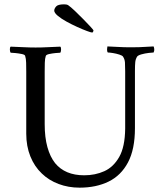

<svg xmlns="http://www.w3.org/2000/svg" viewBox="-20 -861 746 885"><path d="M411 -720Q411 -718 409 -714.5Q407 -711 405 -711Q400 -711 381 -718Q362 -725 336.5 -736.5Q311 -748 286.5 -761.5Q262 -775 246 -788.5Q230 -802 230 -812Q230 -821 238.5 -831Q247 -841 275 -841Q287 -841 293 -838Q306 -829 325.5 -810.5Q345 -792 364.5 -772Q384 -752 397.5 -737.5Q411 -723 411 -720ZM144 -642Q173 -642 200.5 -643.5Q228 -645 258 -646Q262 -642 261.5 -632Q261 -622 258 -618Q252 -618 236.5 -616.5Q221 -615 207 -612Q193 -609 191 -603Q187 -591 186.5 -571.5Q186 -552 186 -530V-289Q186 -228 198.5 -183Q211 -138 234 -109Q280 -53 368 -53Q419 -53 461 -72Q503 -91 529.5 -137.5Q556 -184 557 -268V-532Q557 -558 556 -573Q555 -588 547 -600Q544 -605 530 -609.5Q516 -614 500.5 -616.5Q485 -619 477 -619Q473 -624 473.5 -633.5Q474 -643 475 -647Q504 -646 527.5 -644.5Q551 -643 583 -643Q606 -643 620.5 -643.5Q635 -644 650.5 -645Q666 -646 688 -647Q690 -643 691 -635Q692 -627 688 -619Q682 -619 665 -617Q648 -615 632 -610.5Q616 -606 612 -600Q605 -589 603.5 -575Q602 -561 602 -533V-270Q602 -173 570 -112.5Q538 -52 480.5 -24Q423 4 347 4Q295 4 250 -13Q205 -30 173 -61Q139 -93 120 -140Q101 -187 101 -245V-530Q101 -552 100.5 -571.5Q100 -591 96 -603Q95 -609 80.5 -612Q66 -615 50.5 -616.5Q35 -618 29 -618Q26 -622 25.5 -632Q25 -642 29 -646Q59 -645 87.5 -643.5Q116 -642 144 -642Z"/></svg>

Font: Amiri
Style: Regular
Weight: 400
Designer: Khaled Hosny
Version: Version 0.114